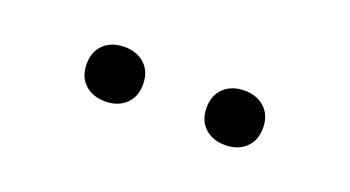

<svg xmlns="http://www.w3.org/2000/svg" viewBox="-26 -1034 652 358"><g transform="rotate(20 300.0 -855.0)"><path d="M181 -801Q156 -801 140.5 -815.5Q125 -830 125 -855Q125 -880 140.5 -894.5Q156 -909 181 -909Q206 -909 221.5 -894.5Q237 -880 237 -855Q237 -830 221.5 -815.5Q206 -801 181 -801ZM419 -801Q394 -801 378.5 -815.5Q363 -830 363 -855Q363 -880 378.5 -894.5Q394 -909 419 -909Q444 -909 459.5 -894.5Q475 -880 475 -855Q475 -830 459.5 -815.5Q444 -801 419 -801Z"/></g></svg>

Font: M PLUS Code Latin Expanded Light
Style: Regular
Weight: 300
Width: 7
Designer: Coji Morishita
Foundry: UNDERFOREST DESIGN
Version: Version 1.002; ttfautohint (v1.8.3)